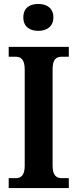

<svg xmlns="http://www.w3.org/2000/svg" viewBox="-20 -951 391 971"><path d="M174 -795C215 -795 250 -816 250 -863C250 -911 215 -931 174 -931C130 -931 98 -911 98 -863C98 -816 130 -795 174 -795ZM24 0H328V-50H292C266 -50 246 -64 246 -112V-600C246 -652 265 -664 292 -664H328V-714H24V-664H60C84 -664 105 -652 105 -600V-112C105 -62 84 -50 60 -50H24Z"/></svg>

Font: Noto Serif Armenian Condensed
Style: Bold
Weight: 700
Width: 3
Designer: Monotype Design Team
Foundry: Monotype Imaging Inc.
Version: Version 2.008